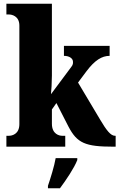

<svg xmlns="http://www.w3.org/2000/svg" viewBox="-20 -780 636 1021"><path d="M14 0H327V-58H310C296 -58 256 -66 256 -122V-198L280 -232L344 -107C390 -19 433 0 583 0H595V-58H591C569 -58 546 -87 513 -143L395 -341L439 -400C484 -460 522 -483 563 -483V-536H320V-483C349 -483 368 -469 368 -452C368 -447 370 -437 359 -424L251 -279C253 -294 256 -344 256 -378V-760H14V-703H28C41 -703 83 -696 83 -644V-120C83 -65 42 -58 28 -58H14ZM235 208V221H299C331 178 375 113 391 71V61H276C269 103 248 170 235 208Z"/></svg>

Font: Noto Serif Georgian Condensed Black
Style: Regular
Weight: 900
Width: 3
Designer: Monotype Design Team, Akaki Razmadze
Foundry: Google LLC
Version: Version 2.003